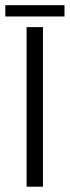

<svg xmlns="http://www.w3.org/2000/svg" viewBox="-42 -702 262 722"><path d="M58 0V-600H119.5V0ZM-22 -682.5H200.5V-640H-22Z"/></svg>

Font: Big Shoulders Stencil Text Light
Style: Regular
Weight: 300
Designer: Patric King
Foundry: XO Type Co
Version: Version 1.000